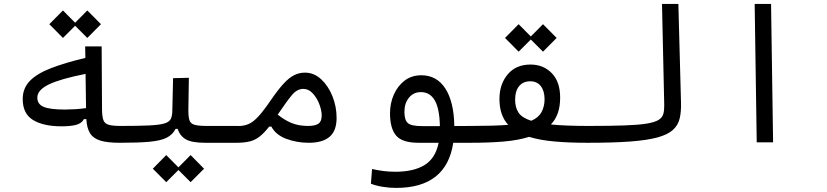

<svg xmlns="http://www.w3.org/2000/svg" viewBox="-20 -713 4142 962"><path d="M288.6 -80.1Q197.8 -80.1 145.8 -111.6Q93.8 -143.1 93.8 -216.8Q93.8 -270.5 129.4 -307.4Q165 -344.2 235.1 -371.3Q305.2 -398.4 407.7 -422.9L406.7 -480.5H489.3L491.2 -162.6Q491.7 -127.9 498.3 -110.6Q504.9 -93.3 525.1 -87.6Q545.4 -82 585.9 -82Q606.4 -82 614.3 -74.2Q622.1 -66.4 622.1 -44.9Q622.1 -21 613.5 -9.3Q605 2.4 580.1 2.4Q518.6 2.4 482.9 -8.5Q447.3 -19.5 431.2 -45.4Q415 -71.3 412.6 -116.2H400.4Q389.6 -95.2 362.1 -87.6Q334.5 -80.1 288.6 -80.1ZM408.7 -342.8Q282.7 -317.9 224.9 -290Q167 -262.2 167 -223.6Q167 -190.9 199 -177.5Q231 -164.1 305.7 -164.1Q326.7 -164.1 356 -165.8Q385.3 -167.5 411.1 -171.4ZM417.5 -522.9 356.4 -584 295.4 -522.9 227.1 -591.8 295.4 -660.6 356.4 -599.1 417.5 -660.6 485.8 -591.8Z M580.1 2.4 585.9 -82Q674.8 -82 726.6 -84.5Q778.3 -86.9 803 -94.2Q827.6 -101.6 835.2 -116.2Q842.8 -130.9 843.3 -155.8L847.2 -321.3L926.3 -323.2L923.8 -160.6Q923.8 -127 929.4 -110.1Q935.1 -93.3 955.1 -87.6Q975.1 -82 1018.6 -82H1171.9Q1207 -82 1207 -44.9Q1207 -17.1 1195.3 -7.3Q1183.6 2.4 1166 2.4H1007.3Q941.4 2.4 911.6 -14.6Q881.8 -31.7 870.1 -67.4H859.9Q845.2 -38.6 815.9 -23.4Q786.6 -8.3 730.7 -2.9Q674.8 2.4 580.1 2.4ZM935.1 199.7 874 138.7 813 199.7 745.6 132.3 813 64 874 125.5 935.1 64 1002.4 132.3Z M1163.1 2.4Q1149.9 2.4 1144.3 -8.1Q1138.7 -18.6 1138.7 -44.9Q1138.7 -81.5 1171.9 -81.5Q1202.6 -81.5 1226.1 -91.8Q1249.5 -102.1 1275.1 -130.1Q1300.8 -158.2 1337.9 -212.4Q1374 -265.1 1401.9 -294.9Q1429.7 -324.7 1454.8 -336.9Q1480 -349.1 1507.8 -349.1Q1553.2 -349.1 1589.1 -315.9Q1625 -282.7 1645.8 -230.7Q1666.5 -178.7 1666.5 -122.6Q1666.5 -57.6 1631.3 -27.6Q1596.2 2.4 1527.3 2.4Q1467.3 2.4 1414.6 -17.3Q1361.8 -37.1 1339.8 -78.6H1328.6Q1303.7 -46.9 1281.2 -29.1Q1258.8 -11.2 1231.2 -4.4Q1203.6 2.4 1163.1 2.4ZM1371.6 -138.7Q1405.8 -110.8 1441.7 -96.4Q1477.5 -82 1522.9 -82Q1559.6 -82 1575.7 -93.5Q1591.8 -105 1591.8 -133.8Q1591.8 -160.2 1579.8 -191.4Q1567.9 -222.7 1547.1 -245.1Q1526.4 -267.6 1500 -267.6Q1468.8 -267.6 1443.6 -237.8Q1418.5 -208 1379.9 -150.9Q1375.5 -144 1371.6 -138.7Z M1964.8 228.5Q1932.1 228.5 1898.2 223.1Q1864.3 217.8 1838.4 207.5L1844.2 133.8Q1874.5 140.6 1901.9 144Q1929.2 147.5 1961.4 147.5Q2052.7 147.5 2107.4 113.8Q2162.1 80.1 2177.7 2.4H2077.1Q1995.1 2.4 1964.6 -33.9Q1934.1 -70.3 1934.1 -145Q1934.1 -195.3 1953.1 -238.8Q1972.2 -282.2 2007.3 -309.1Q2042.5 -335.9 2090.8 -335.9Q2168.5 -335.9 2211.4 -269.3Q2254.4 -202.6 2256.3 -81.5L2343.8 -82Q2368.2 -82 2377 -73Q2385.7 -64 2385.7 -39.6Q2385.7 -15.6 2374 -6.6Q2362.3 2.4 2337.9 2.4H2251Q2216.8 228.5 1964.8 228.5ZM2184.1 -81.1Q2182.1 -169.9 2158 -210.7Q2133.8 -251.5 2088.9 -251.5Q2051.8 -251.5 2029.1 -223.6Q2006.3 -195.8 2006.3 -152.8Q2006.3 -110.8 2023.9 -95.9Q2041.5 -81.1 2095.2 -81.1Q2102.1 -81.1 2109.4 -81.1Q2116.7 -81.1 2124.5 -81.1Q2138.7 -81.1 2153.6 -81.1Q2168.5 -81.1 2184.1 -81.1Z M2336.9 2.4 2343.8 -82Q2455.6 -82 2526.4 -87.4Q2482.4 -135.3 2482.4 -216.8Q2482.4 -291 2523.7 -340.3Q2564.9 -389.6 2638.2 -389.6Q2702.6 -389.6 2744.6 -346.4Q2786.6 -303.2 2786.6 -223.6Q2786.6 -137.2 2740.2 -89.4Q2812 -82 2930.7 -82Q2955.6 -82 2967 -73.5Q2978.5 -64.9 2978.5 -43Q2978.5 -17.1 2963.6 -7.3Q2948.7 2.4 2922.4 2.4Q2830.6 2.4 2757.6 -4.2Q2684.6 -10.7 2630.9 -27.3Q2577.6 -10.3 2504.6 -3.9Q2431.6 2.4 2336.9 2.4ZM2641.6 -107.9Q2677.2 -122.6 2692.9 -150.9Q2708.5 -179.2 2708.5 -215.8Q2708.5 -256.8 2689.9 -281.2Q2671.4 -305.7 2636.7 -305.7Q2601.1 -305.7 2581.1 -281.5Q2561 -257.3 2561 -213.4Q2561 -174.8 2577.9 -148.9Q2594.7 -123 2641.6 -107.9ZM2700.7 -454.1 2639.6 -515.1 2578.6 -454.1 2510.3 -522.9 2578.6 -591.8 2639.6 -530.3 2700.7 -591.8 2769 -522.9Z M2923.8 2.4Q2896 2.4 2896 -41Q2896 -64.9 2905.5 -73.5Q2915 -82 2929.7 -82Q3037.6 -82 3107.7 -84.5Q3177.7 -86.9 3218.8 -93.5Q3259.8 -100.1 3279.1 -111.8Q3298.3 -123.5 3303.5 -142.1Q3308.6 -160.6 3308.1 -187L3296.9 -693.4H3378.9L3392.1 -200.2Q3393.6 -153.8 3385.5 -119.6Q3377.4 -85.4 3351.6 -62Q3325.7 -38.6 3274.2 -24.4Q3222.7 -10.3 3137.2 -3.9Q3051.8 2.4 2923.8 2.4Z M3771.5 0 3761.2 -693.4H3843.3L3853.5 0Z"/></svg>

Font: Cascadia Mono SemiLight
Style: Regular
Weight: 350
Monospace: yes
Designer: Aaron Bell
Foundry: Saja Typeworks
Version: Version 2404.023; ttfautohint (v1.8.4)